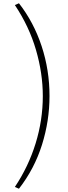

<svg xmlns="http://www.w3.org/2000/svg" viewBox="-20 -895 419 1175"><path d="M96 260Q190.5 138.5 236.8 -8.5Q283 -155.5 283 -307.5Q283 -466 234.8 -612.5Q186.5 -759 96 -875L71 -864Q158.5 -733 200.2 -589.5Q242 -446 242 -307Q242 -160 198 -17.5Q154 125 71 249Z"/></svg>

Font: Spartan ExtraLight
Style: Regular
Weight: 200
Designer: Matt Bailey, Mirko Velimirovic
Foundry: Matt Bailey
Version: Version 1.003; ttfautohint (v1.8.3)